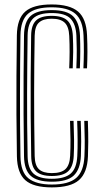

<svg xmlns="http://www.w3.org/2000/svg" viewBox="-20 -826 458 854"><path d="M210.5 7.5Q128.5 7.5 92.5 -24.6Q56.5 -56.8 55.2 -130.5Q53.5 -230.8 53.1 -317Q52.8 -403.2 53.2 -488Q53.8 -572.8 55 -669Q56.2 -743 92.4 -774.6Q128.5 -806.2 209.8 -806.2Q290.2 -806.2 327.2 -774.6Q364.2 -743 367.2 -668.5Q369 -629.2 368.9 -595.1Q368.8 -561 367 -522H351Q352.8 -561 353 -595.1Q353.2 -629.2 351.5 -668.2Q348.5 -736 315.2 -764.8Q282 -793.5 209.8 -793.5Q137.2 -793.5 104.6 -764.8Q72 -736 71 -668.5Q69.2 -543 68.9 -408.9Q68.5 -274.8 71 -130.8Q72 -60.5 106.4 -32.9Q140.8 -5.2 210.5 -5.2Q285.2 -5.2 318.9 -34.4Q352.5 -63.5 355.5 -130.8Q357.2 -166.8 356.9 -203.6Q356.5 -240.5 354.8 -288.5H370.8Q372.8 -229.5 372.6 -194.6Q372.5 -159.8 371.2 -130.5Q368.2 -57.2 331.2 -24.9Q294.2 7.5 210.5 7.5ZM210.5 -17.8Q145.2 -17.8 116.5 -44.1Q87.8 -70.5 86.8 -130.8Q85.2 -232 84.8 -317.9Q84.2 -403.8 84.9 -487.9Q85.5 -572 86.8 -668.5Q87.5 -728.8 116.1 -754.9Q144.8 -781 209.8 -781Q278 -781 305.6 -753.2Q333.2 -725.5 335.8 -667.2Q337.2 -630.5 337.1 -597.6Q337 -564.8 335.2 -522H319.5Q321.8 -575 321.4 -607.2Q321 -639.5 319.8 -667Q317.5 -718.5 293.6 -743.2Q269.8 -768 209.8 -768Q153 -768 128.2 -744.8Q103.5 -721.5 102.8 -668.2Q101 -542.5 100.5 -410.9Q100 -279.2 102.8 -131.2Q103.8 -77.5 128.8 -54.1Q153.8 -30.8 210.5 -30.8Q268 -30.8 294.5 -54Q321 -77.2 323.8 -132.2Q325.5 -166.5 325.2 -203.9Q325 -241.2 323.2 -288.5H339Q341.2 -231.2 341.1 -196Q341 -160.8 339.8 -131.8Q337 -73 308.2 -45.4Q279.5 -17.8 210.5 -17.8ZM210.5 -43.2Q162.5 -43.2 141 -63.6Q119.5 -84 118.8 -131.2Q117 -224 116.5 -309Q116 -394 116.4 -481.4Q116.8 -568.8 118.5 -668.2Q119.2 -714.8 140.5 -735.1Q161.8 -755.5 209.8 -755.5Q258 -755.5 279.9 -734.6Q301.8 -713.8 304 -665.8Q305.8 -628.8 305.5 -594.5Q305.2 -560.2 303.5 -522H287.8Q289.5 -561.2 289.6 -594.9Q289.8 -628.5 288 -665.8Q286.2 -707.5 267.8 -725.1Q249.2 -742.8 209.8 -742.8Q172.8 -742.8 153.9 -726.2Q135 -709.8 134.2 -667.2Q132 -539.8 131.8 -412.5Q131.5 -285.2 134.2 -132.2Q135 -89.8 153.6 -72.9Q172.2 -56 210.5 -56Q252.8 -56 271.5 -74.1Q290.2 -92.2 292 -133.2Q293.8 -168.2 293.5 -204.6Q293.2 -241 291.5 -288.5H307.2Q309 -241 309.4 -204.2Q309.8 -167.5 308 -133.2Q305.8 -85.2 283.2 -64.2Q260.8 -43.2 210.5 -43.2Z"/></svg>

Font: Big Shoulders Inline Text
Style: Regular
Weight: 400
Designer: Patric King
Foundry: XO Type Co
Version: Version 1.000